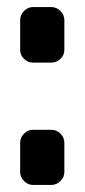

<svg xmlns="http://www.w3.org/2000/svg" viewBox="-20 -523 239 543"><path d="M162 -382Q162 -367 151 -356.5Q140 -346 125 -346H73Q59 -346 48 -356.5Q37 -367 37 -382V-466Q37 -481 48 -492Q59 -503 73 -503H125Q140 -503 151 -492Q162 -481 162 -466ZM162 -36Q162 -22 151 -11Q140 0 125 0H73Q59 0 48 -11Q37 -22 37 -36V-119Q37 -134 48 -145Q59 -156 73 -156H125Q140 -156 151 -145Q162 -134 162 -119Z"/></svg>

Font: H.H. Samuel
Style: Regular
Weight: 900
Width: 1
Designer: deFharo
Foundry: deFharo
Version: Version 1.009